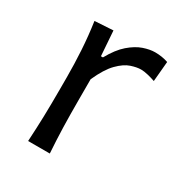

<svg xmlns="http://www.w3.org/2000/svg" viewBox="-132 -632 690 730"><g transform="rotate(30 212.5 -267.0)"><path d="M92.3 0Q95.7 -58.1 97.2 -111.8Q98.6 -165.5 98.6 -230V-282.7Q98.6 -340.3 95 -400.9Q91.3 -461.4 82.5 -521.5L163.1 -526.4L170.9 -417.5H179.7Q205.6 -464.4 234.6 -489.5Q263.7 -514.6 291.7 -524.2Q319.8 -533.7 342.3 -533.7Q373.5 -533.7 399.9 -524.4L392.1 -436.5Q376.5 -441.9 359.4 -446Q342.3 -450.2 328.6 -450.2Q310.5 -450.2 285.4 -441.9Q260.3 -433.6 233.2 -406.2Q206.1 -378.9 180.7 -322.3V-226.6Q180.7 -164.6 182.1 -111.3Q183.6 -58.1 187.5 0Z"/></g></svg>

Font: Pinar-DS2-FD Regular
Style: Regular
Weight: 400
Designer: Amin Abedi
Version: Version 2.000